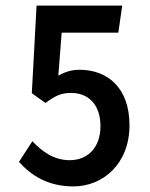

<svg xmlns="http://www.w3.org/2000/svg" viewBox="-20 -656 539 688"><path d="M48 -76C90 -29 150 12 243 12C348 12 444 -68 444 -207C444 -344 363 -406 265 -406C235 -406 213 -398 189 -385L201 -539H404L418 -636H111L94 -322L143 -287C177 -312 198 -323 235 -323C298 -323 340 -280 340 -204C340 -127 294 -82 230 -82C172 -82 130 -114 96 -150Z"/></svg>

Font: Falling Sky
Style: Condensed
Weight: 400
Designer: Paul D. Hunt
Foundry: Adobe Systems Incorporated
Version: Version 1.02